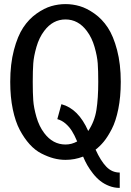

<svg xmlns="http://www.w3.org/2000/svg" viewBox="-20 -763 640 938"><path d="M460 -363Q460 -418 457.5 -453Q455 -488 442 -533.5Q429 -579 404 -612Q362 -668 300 -668Q238 -668 196 -612Q171 -579 158 -533.5Q145 -488 142.5 -453Q140 -418 140 -363Q140 -308 142.5 -272.5Q145 -237 158 -191.5Q171 -146 196 -113Q238 -57 300 -57Q330 -57 357 -72Q344 -103 331 -123.5Q318 -144 300 -159.5Q282 -175 260 -181L280 -254Q363 -232 411 -123Q442 -169 451 -225.5Q460 -282 460 -363ZM570 -363Q570 -290 558 -230.5Q546 -171 526 -132.5Q506 -94 487 -71Q468 -48 447 -32Q472 23 499.5 51.5Q527 80 565 80V155Q538 155 513.5 145.5Q489 136 470 121Q451 106 434.5 85Q418 64 406.5 44Q395 24 386 2Q345 18 300 18Q271 18 242.5 10.5Q214 3 182.5 -13Q151 -29 124.5 -58.5Q98 -88 76.5 -128.5Q55 -169 42.5 -229Q30 -289 30 -363Q30 -450 48 -518.5Q66 -587 93.5 -628.5Q121 -670 158.5 -696.5Q196 -723 230.5 -733Q265 -743 300 -743Q335 -743 369.5 -733Q404 -723 441.5 -696.5Q479 -670 506.5 -628.5Q534 -587 552 -518.5Q570 -450 570 -363Z"/></svg>

Font: Edlo
Style: Regular
Weight: 400
Monospace: yes
Version: Version 0.01